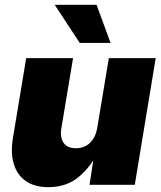

<svg xmlns="http://www.w3.org/2000/svg" viewBox="-20 -772 672 802"><path d="M181.2 9.8Q124 9.8 87.6 -15.9Q51.3 -41.5 37.6 -87.2Q23.9 -132.8 33.7 -193.8L89.4 -529.3H285.2L236.3 -236.3Q230 -197.3 245.8 -175Q261.7 -152.8 297.4 -152.8Q320.8 -152.8 339.1 -162.8Q357.4 -172.9 369.9 -192.6Q382.3 -212.4 386.7 -240.7L434.6 -529.3H630.4L543 0H354L375.5 -141.1H392.1Q359.9 -76.2 309.1 -33.2Q258.3 9.8 181.2 9.8ZM313 -592.8 208.5 -752H383.3L441.9 -592.8Z"/></svg>

Font: Inter 24pt Black
Style: Italic
Weight: 900
Italic angle: -9.3988°
Designer: Rasmus Andersson
Foundry: rsms
Version: Version 4.001;git-66647c0bb